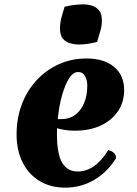

<svg xmlns="http://www.w3.org/2000/svg" viewBox="-20 -845 626 880"><path d="M279 15Q212 15 162 -15Q112 -45 84 -100Q56 -155 56 -229Q56 -303 80 -366.5Q104 -430 147.5 -477Q191 -524 249.5 -550.5Q308 -577 376 -577Q457 -577 503 -538.5Q549 -500 549 -432Q549 -377 520.5 -335Q492 -293 441.5 -269.5Q391 -246 323 -246Q299 -246 276.5 -249.5Q254 -253 232 -260L235 -299H261Q298 -299 324 -318Q350 -337 365 -371.5Q380 -406 380 -452Q380 -480 369 -497.5Q358 -515 339 -515Q315 -515 297 -486.5Q279 -458 266 -413.5Q253 -369 247 -320.5Q241 -272 241 -232Q241 -139 265 -99Q289 -59 336 -59Q416 -59 476 -157Q512 -148 512 -120Q471 -55 411 -20Q351 15 279 15ZM425 -653Q407 -648 385 -644.5Q363 -641 342 -641Q321 -641 300.5 -647Q280 -653 267.5 -668.5Q255 -684 255 -714Q255 -740 261.5 -764Q268 -788 276 -814Q295 -819 317 -822Q339 -825 360 -825Q382 -825 401.5 -819Q421 -813 434 -797.5Q447 -782 447 -753Q447 -727 440 -703Q433 -679 425 -653Z"/></svg>

Font: Merienda ExtraBold
Style: Regular
Weight: 800
Designer: Eduardo Rodriguez Tunni
Foundry: Eduardo Rodriguez Tunni
Version: Version 2.001